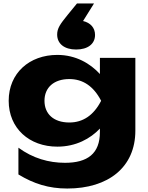

<svg xmlns="http://www.w3.org/2000/svg" viewBox="-20 -904 853 1105"><path d="M310 -60C417 -60 500 -106 555 -164V-144C555 -20 484 33 354 33C261 33 169 7 86 -54V100C175 154 261 181 367 181C603 181 759 59 759 -152V-571H555V-478C500 -538 417 -588 310 -588C149 -588 30 -483 30 -324C30 -165 149 -60 310 -60ZM423 -884 369 -818C326 -765 309 -741 309 -705C309 -652 351 -619 418 -619C485 -619 527 -651 527 -703C527 -744 501 -773 458 -783L521 -884ZM379 -199C289 -199 236 -248 236 -324C236 -401 291 -449 379 -449C456 -449 518 -409 562 -324C519 -240 457 -199 379 -199Z"/></svg>

Font: Bounded
Style: Bold
Weight: 700
Designer: Vlad Churkin
Version: Version 3.0